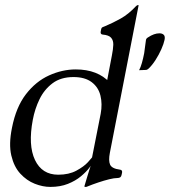

<svg xmlns="http://www.w3.org/2000/svg" viewBox="-20 -724 668 755"><path d="M178 11Q148 11 116.5 -1.5Q85 -14 60 -41Q35 -68 24.5 -112.5Q14 -157 27 -221Q43 -303 82 -353.5Q121 -404 173 -427.5Q225 -451 278 -451Q321 -451 354.5 -438Q388 -425 411 -400L399 -396L420 -506Q425 -531 425.5 -548Q426 -565 417 -575.5Q408 -586 384 -588Q374 -589 376 -600L378 -610Q379 -615 383 -617Q387 -619 393 -621Q424 -634 454.5 -651Q485 -668 514 -699Q519 -704 522 -704H523Q525 -704 525 -703L412 -123Q406 -92 413 -76.5Q420 -61 451 -57Q462 -56 460 -45L458 -36Q456 -24 442 -24Q429 -24 409 -19Q389 -14 366.5 -6.5Q344 1 322 10Q321 11 316 11H314Q312 11 312 8Q314 2 323 -29Q332 -60 343 -90H348Q344 -81 331.5 -64.5Q319 -48 298 -30.5Q277 -13 247 -1Q217 11 178 11ZM209 -37Q251 -37 280.5 -53Q310 -69 325.5 -86Q341 -103 342 -105L376 -277Q383 -315 375 -348Q367 -381 340.5 -401Q314 -421 269 -421Q219 -421 186.5 -396.5Q154 -372 135.5 -334Q117 -296 109 -253Q90 -153 117.5 -95Q145 -37 209 -37ZM527 -448Q533 -459 538 -476.5Q543 -494 547 -515Q549 -527 551 -545Q553 -563 554 -567Q555 -573 562 -577Q586 -593 607 -593Q618 -593 624 -587Q630 -581 627 -567Q624 -552 614.5 -530.5Q605 -509 591.5 -488Q578 -467 564 -454Q559 -449 553 -449Z"/></svg>

Font: Young Serif Light
Style: Italic
Weight: 300
Italic angle: -10.979°
Designer: Bastien Sozeau
Foundry: NBR — Bastien Sozeau
Version: Version 5.001